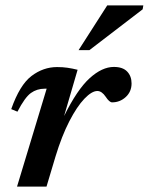

<svg xmlns="http://www.w3.org/2000/svg" viewBox="-20 -690 550 710"><path d="M152.5 -362H145Q116.5 -362 94.2 -346Q72 -330 44.5 -277L21.5 -286.5Q53 -376 96.5 -409Q140 -442 191 -442Q212 -442 229.2 -439.5Q246.5 -437 267 -432L217 -261Q265.5 -359 311.5 -400.8Q357.5 -442.5 401 -442.5Q434 -442.5 450.2 -425.5Q466.5 -408.5 466.5 -381.5Q466.5 -351 445 -331.2Q423.5 -311.5 394.5 -311.5Q384.5 -311.5 371 -332Q356.5 -353.5 340 -353.5Q319.5 -353.5 292 -324.8Q264.5 -296 236.5 -241.8Q208.5 -187.5 185.5 -112L152 0H43ZM270.5 -504.5 376.5 -670H510L507.5 -655.5L310.5 -504.5Z"/></svg>

Font: Newsreader Text SemiBold
Style: Italic
Weight: 600
Italic angle: -17°
Designer: Hugues Gentile
Foundry: Production Type
Version: Version 1.001